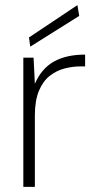

<svg xmlns="http://www.w3.org/2000/svg" viewBox="-20 -729 378 749"><path d="M71 0V-504H111L116 -402Q142 -462 190.5 -489Q239 -516 312 -516V-470H294Q264 -470 232.5 -462Q201 -454 174.5 -433.5Q148 -413 132 -375Q116 -337 116 -278V0ZM98 -547 93 -583 282 -709 289 -667Z"/></svg>

Font: DM Sans ExtraLight
Style: Regular
Weight: 200
Designer: Colophon Foundry, Jonny Pinhorn
Foundry: Colophon Foundry
Version: Version 4.004; ttfautohint (v1.8.4.7-5d5b)